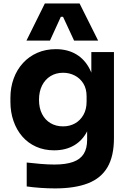

<svg xmlns="http://www.w3.org/2000/svg" viewBox="-20 -840 726 1078"><path d="M288.8 217.8Q248.8 217.8 206.8 214.8Q164.8 211.8 130 206.8V72.5Q165.2 76.8 207.4 80.2Q249.5 83.8 285.2 83.8Q350 83.8 390.5 69.1Q431 54.5 450.1 23.9Q469.2 -6.8 469.2 -54.5V-164L498.2 -228Q496 -155.2 469.5 -103.2Q443 -51.2 395.8 -23.6Q348.5 4 284 4Q228 4 182.6 -16.4Q137.2 -36.8 105.2 -73.6Q73.2 -110.5 55.9 -160.4Q38.5 -210.2 38.5 -268.2V-290.8Q38.5 -349 56.8 -399Q75 -449 109 -486.1Q143 -523.2 189.8 -543.6Q236.5 -564 293.5 -564Q359.8 -564 408.5 -534.8Q457.2 -505.5 484.9 -449.9Q512.5 -394.2 514.8 -314.5L492.8 -309V-547.5H619.8V-64.5Q619.8 36 583.9 98.1Q548 160.2 474.5 189Q401 217.8 288.8 217.8ZM334.2 -130.5Q371 -130.5 400.8 -147Q430.5 -163.5 448.4 -194.8Q466.2 -226 466.2 -269.8V-299.2Q466.2 -342 447.8 -371.5Q429.2 -401 399.2 -416.2Q369.2 -431.5 334.5 -431.5Q294.5 -431.5 263.9 -412.8Q233.2 -394 216.1 -359.9Q199 -325.8 199 -279.5Q199 -233.2 216.2 -199.8Q233.5 -166.2 264 -148.4Q294.5 -130.5 334.2 -130.5ZM128.5 -612 231.8 -820.5H426.8L531 -612H396L334 -745.5H321.5L260.5 -612Z"/></svg>

Font: SVN-Sora Variable
Style: Regular
Weight: 400
Designer: Jonathan Barnbrook, Julián Moncada
Foundry: Barnbrook Fonts
Version: Version 2.000 - Viet hoa boi STYLEno.1 Fonts